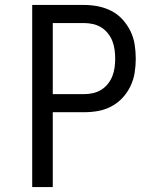

<svg xmlns="http://www.w3.org/2000/svg" viewBox="-20 -755 640 775"><path d="M110 0V-735H319Q348 -735 376 -729.5Q404 -724 429.5 -711Q455 -698 474.5 -676.5Q494 -655 506.5 -629.5Q519 -604 523.5 -575.5Q528 -547 528 -518Q528 -490 523.5 -461.5Q519 -433 506.5 -407Q494 -381 474.5 -360Q455 -339 429.5 -325.5Q404 -312 376 -307Q348 -302 319 -302H193V0ZM193 -375H319Q337 -375 355 -379Q373 -383 388.5 -392.5Q404 -402 415.5 -416.5Q427 -431 433.5 -447.5Q440 -464 442.5 -482Q445 -500 445 -518Q445 -536 442.5 -554.5Q440 -573 433.5 -589.5Q427 -606 415.5 -620.5Q404 -635 388.5 -644.5Q373 -654 355 -658Q337 -662 319 -662H193Z"/></svg>

Font: Iosevka Fixed Extended
Style: Regular
Weight: 400
Width: 7
Monospace: yes
Designer: Belleve Invis
Foundry: Belleve Invis
Version: Version 24.1.1; ttfautohint (v1.8.4)